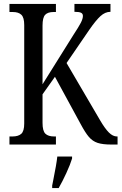

<svg xmlns="http://www.w3.org/2000/svg" viewBox="-20 -734 617 975"><path d="M28 -41H43Q73 -41 88 -54.5Q103 -68 103 -107V-607Q103 -645 88.5 -659Q74 -673 45 -673H28V-714H264V-673H252Q223 -673 209.5 -659Q196 -645 196 -604V-306L353 -557Q380 -598 390.5 -618.5Q401 -639 401 -653Q401 -665 391 -669.5Q381 -674 358 -674V-714H541V-674Q514 -674 490 -652Q466 -630 433 -582L318 -414L489 -122Q513 -81 533 -61Q553 -41 574 -41H577V0H546Q501 0 475.5 -8.5Q450 -17 431.5 -38.5Q413 -60 389 -105L259 -344L196 -255V-110Q196 -69 210.5 -55Q225 -41 255 -41H264V0H28ZM245 208 250 183Q267 99 271 61H346V71Q337 101 317 144.5Q297 188 278 221H245Z"/></svg>

Font: Noto Serif Cond
Style: Regular
Weight: 400
Width: 3
Designer: Monotype Design Team
Foundry: Monotype Imaging Inc.
Version: Version 1.001